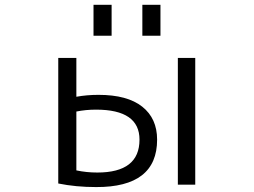

<svg xmlns="http://www.w3.org/2000/svg" viewBox="-20 -757 1040 787"><path d="M563.5 -610.4V-737.3H637.7V-610.4ZM363.3 -610.4V-737.3H437.5V-610.4ZM709 0V-519.5H780.3V0ZM218.8 -519.5H293V-360.4Q335.9 -368.2 383.8 -368.2Q502 -368.2 563 -319.8Q624 -271.5 624 -184.6Q624 10.7 374 9.8Q291 9.8 218.8 -4.9ZM293 -299.8V-58.6Q334 -49.8 378.9 -49.8Q551.8 -49.8 551.8 -184.6Q551.8 -307.6 374 -307.6Q331.1 -307.6 293 -299.8Z"/></svg>

Font: GenEi Gothic M SemiLight
Style: Regular
Weight: 350
Designer: o_tamon (Modified); [Source Han Sans]
Ryoko NISHIZUKA  (kana & ideographs); Paul D. Hunt (Latin, Greek & Cyrillic); Wenl
Version: Version 1.1a;Original Version 1.004